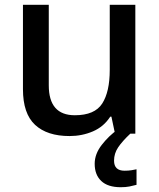

<svg xmlns="http://www.w3.org/2000/svg" viewBox="-20 -559 667 803"><path d="M546 -539V0H461L446 -71H441Q414 -29 368.5 -9.5Q323 10 271 10Q177 10 126.5 -37Q76 -84 76 -186V-539H184V-202Q184 -77 293 -77Q376 -77 407.5 -126Q439 -175 439 -267V-539ZM457 113Q457 155 501 155Q517 155 529.5 153Q542 151 551 149V214Q536 218 521 221Q506 224 485 224Q431 224 403.5 198Q376 172 376 126Q376 85 405.5 47Q435 9 472 -17L525 0Q491 32 474 57.5Q457 83 457 113Z"/></svg>

Font: Noto Sans Lao Medium
Style: Regular
Weight: 500
Designer: Monotype Design Team
Foundry: Monotype Imaging Inc.
Version: Version 2.003; ttfautohint (v1.8.4.7-5d5b)